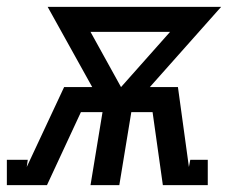

<svg xmlns="http://www.w3.org/2000/svg" viewBox="-62 -540 682 560"><path d="M-42 0V-74H19L16 -53L125 -286H207L77 -520H583L375 -286H457L489 -53L493 -74H544V0H413L383 -213H321L286 0H202L237 -213H174L75 0ZM291 -286 434 -447H202Z"/></svg>

Font: Iosevka Etoile Oblique
Style: Regular
Weight: 400
Italic angle: -9°
Designer: Belleve Invis
Foundry: Belleve Invis
Version: Version 15.5.2; ttfautohint (v1.8.4)